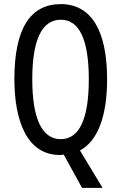

<svg xmlns="http://www.w3.org/2000/svg" viewBox="-20 -810 590 934"><path d="M501 -424C501 -666 421 -790 276 -790C126 -790 50 -669 50 -425C50 -227 109 -56 271 -56C277 -56 286 -57 290 -58L379 104H479L369 -78C454 -123 501 -242 501 -424ZM137 -424C137 -615 183 -714 276 -714C366 -714 412 -617 412 -424C412 -229 365 -133 275 -133C185 -133 137 -232 137 -424Z"/></svg>

Font: Noto Sans Malayalam UI ExtraCondensed
Style: Regular
Weight: 400
Width: 2
Designer: Jelle Bosma - Monotype Design Team
Foundry: Monotype Imaging Inc.
Version: Version 2.104